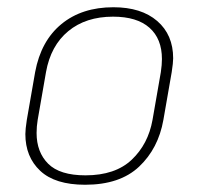

<svg xmlns="http://www.w3.org/2000/svg" viewBox="-20 -500 548 530"><path d="M50 -130Q50 -143 54 -169L77 -301Q93 -387 149.5 -433.5Q206 -480 293 -480Q370 -480 414 -442Q458 -404 458 -339Q458 -327 454 -301L431 -169Q417 -90 364 -40Q311 10 215 10Q132 10 91 -28.5Q50 -67 50 -130ZM401 -169 424 -301Q427 -321 427 -337Q427 -393 392.5 -423.5Q358 -454 292 -454Q217 -454 168.5 -414Q120 -374 107 -301L84 -169Q81 -151 81 -133Q81 -80 113 -48Q145 -16 216 -16Q298 -16 343.5 -59Q389 -102 401 -169Z"/></svg>

Font: KoHo ExtraLight
Style: Italic
Weight: 275
Italic angle: -10°
Version: Version 1.000; ttfautohint (v1.6)